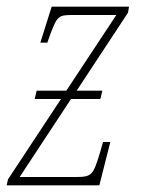

<svg xmlns="http://www.w3.org/2000/svg" viewBox="-26 -556 431 576"><path d="M-6 0H272L305 -130H283L274 -98C253 -30 250 -25 200 -25H33L187 -259H275L281 -284H204L358 -518L361 -536H129L95 -428H116L124 -451C146 -509 149 -511 194 -511H323L173 -284H84L78 -259H157L-2 -18Z"/></svg>

Font: Noto Serif Condensed Thin
Style: Italic
Weight: 100
Width: 3
Italic angle: -12°
Designer: Monotype Design Team
Foundry: Monotype Imaging Inc.
Version: Version 2.013